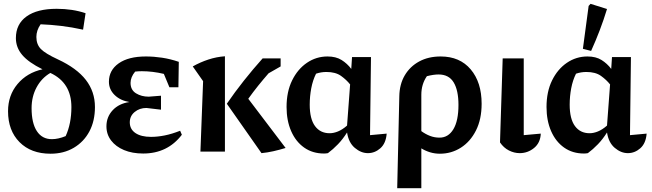

<svg xmlns="http://www.w3.org/2000/svg" viewBox="-20 -792 3406 1003"><path d="M244 11Q142 11 82 -49.5Q22 -110 22 -211Q22 -294 71.5 -353Q121 -412 202 -430Q129 -466 96 -505Q63 -544 63 -593Q63 -666 118.5 -706Q174 -746 276 -746Q359 -746 427 -723L414 -637Q355 -650 300.5 -656.5Q246 -663 195 -665H192Q170 -633 170 -599Q170 -560 193.5 -536Q217 -512 282 -482Q381 -436 428.5 -374.5Q476 -313 476 -233Q476 -160 447 -105.5Q418 -51 365.5 -20Q313 11 244 11ZM145 -227Q145 -149 172.5 -107Q200 -65 251 -65Q284 -65 323 -81Q353 -146 353 -233Q353 -360 243 -411Q197 -384 171 -335.5Q145 -287 145 -227Z M728 10Q671 10 628 -8Q585 -26 560.5 -58Q536 -90 536 -132Q536 -181 568.5 -216Q601 -251 656 -259Q608 -267 578.5 -296Q549 -325 549 -365Q549 -425 600 -461Q651 -497 742 -497Q784 -497 827 -490.5Q870 -484 914 -469L912 -336H865L836 -406Q777 -420 721 -420Q703 -420 686 -418Q662 -389 662 -359Q662 -322 690.5 -304.5Q719 -287 757 -287L821 -292V-219L745 -228Q709 -228 683.5 -207Q658 -186 658 -153Q658 -117 687.5 -97Q717 -77 769 -77Q803 -77 840.5 -84.5Q878 -92 921 -109L930 -88Q855 10 728 10Z M1027 0 1041 -368 987 -445Q1026 -467 1068.5 -481Q1111 -495 1155 -498V0ZM1346 8 1165 -250Q1206 -310 1253.5 -370Q1301 -430 1352 -487H1446V-445L1383 -409Q1355 -377 1328.5 -344Q1302 -311 1277 -276L1472 -19Q1439 -9 1408 -2Q1377 5 1346 8Z M1693 8Q1683 10 1673 10Q1613 10 1569 -21Q1525 -52 1501 -107Q1477 -162 1477 -233Q1477 -313 1506 -372Q1535 -431 1583.5 -464Q1632 -497 1691 -497Q1735 -497 1764.5 -478.5Q1794 -460 1815 -432L1819 -494H1918L1913 -86L2000 -94Q1996 -43 1967 -17.5Q1938 8 1902 8Q1866 8 1833.5 -19.5Q1801 -47 1793 -100Q1771 -65 1745.5 -38.5Q1720 -12 1693 8ZM1598 -245Q1598 -171 1625.5 -133.5Q1653 -96 1702 -96Q1723 -96 1746 -105.5Q1769 -115 1793 -136L1809 -351Q1790 -375 1761.5 -395.5Q1733 -416 1685 -416Q1657 -416 1631 -407Q1614 -373 1606 -331Q1598 -289 1598 -245Z M2055 191 2066 -289Q2067 -352 2094.5 -398.5Q2122 -445 2170 -471Q2218 -497 2282 -497Q2382 -497 2439 -429.5Q2496 -362 2496 -250Q2496 -169 2466.5 -110.5Q2437 -52 2387.5 -20.5Q2338 11 2278 11Q2251 11 2226.5 3.5Q2202 -4 2181 -17V191ZM2181 -297V-107Q2203 -91 2226.5 -82Q2250 -73 2276 -73Q2322 -73 2348.5 -117Q2375 -161 2375 -244Q2375 -320 2350 -361.5Q2325 -403 2271 -403Q2245 -403 2210 -394Q2181 -352 2181 -297Z M2592 -48 2606 -487H2716V-86L2805 -94Q2803 -46 2770 -19Q2737 8 2695 8Q2666 8 2638.5 -6Q2611 -20 2592 -48Z M3051 8Q3041 10 3031 10Q2971 10 2927 -21Q2883 -52 2859 -107Q2835 -162 2835 -233Q2835 -313 2864 -372Q2893 -431 2941.5 -464Q2990 -497 3049 -497Q3093 -497 3122.5 -478.5Q3152 -460 3173 -432L3177 -494H3276L3271 -86L3358 -94Q3354 -43 3325 -17.5Q3296 8 3260 8Q3224 8 3191.5 -19.5Q3159 -47 3151 -100Q3129 -65 3103.5 -38.5Q3078 -12 3051 8ZM2956 -245Q2956 -171 2983.5 -133.5Q3011 -96 3060 -96Q3081 -96 3104 -105.5Q3127 -115 3151 -136L3167 -351Q3148 -375 3119.5 -395.5Q3091 -416 3043 -416Q3015 -416 2989 -407Q2972 -373 2964 -331Q2956 -289 2956 -245ZM3068 -526 3025 -537 3055 -761 3065 -772 3151 -745Q3134 -689 3113 -634Q3092 -579 3068 -526Z"/></svg>

Font: Piazzolla SemiBold
Style: Regular
Weight: 600
Designer: Juan Pablo del Peral
Foundry: Huerta Tipografica
Version: Version 1.330